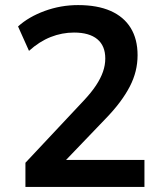

<svg xmlns="http://www.w3.org/2000/svg" viewBox="-20 -735 640 755"><path d="M80 0V-95L308 -338Q339 -371 357.5 -399Q376 -427 385 -453Q394 -479 394 -505Q394 -555 362.5 -581Q331 -607 271 -607Q224 -607 179.5 -589.5Q135 -572 94 -535L51 -631Q93 -669 156 -692Q219 -715 287 -715Q363 -715 415 -692Q467 -669 494 -625Q521 -581 521 -518Q521 -486 513.5 -455.5Q506 -425 490.5 -395Q475 -365 451.5 -333.5Q428 -302 395 -268L207 -72V-106H548V0Z"/></svg>

Font: Nunito Sans 12pt ExtraLight 12pt
Style: Bold
Weight: 700
Version: Version 3.101;gftools[0.9.27]